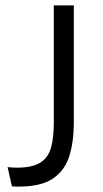

<svg xmlns="http://www.w3.org/2000/svg" viewBox="-20 -680 381 710"><path d="M24 9 8 -62Q18 -61 27 -60.5Q36 -60 43 -60Q100 -60 129.5 -79Q159 -98 169 -135Q179 -172 179 -227V-660H253V-226Q253 -157 236.5 -103.5Q220 -50 176 -20Q132 10 50 10Q45 10 39 10Q33 10 24 9Z"/></svg>

Font: Bricolage Grotesque 96pt ExtraBold Light
Style: Regular
Weight: 300
Version: Version 1.001;gftools[0.9.33.dev8+g029e19f]